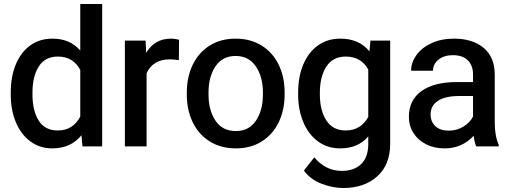

<svg xmlns="http://www.w3.org/2000/svg" viewBox="-20 -735 2563 964"><path d="M243 -541Q332 -541 383 -481V-715H493V0H394L389 -56Q336 10 242 10Q180 10 132.5 -25Q85 -60 59.5 -121.5Q34 -183 34 -260V-270Q34 -351 59.5 -412Q85 -473 132 -507Q179 -541 243 -541ZM270 -80Q347 -80 383 -150V-384Q367 -415 339 -433Q311 -451 271 -451Q206 -451 174.5 -401Q143 -351 143 -270V-260Q143 -180 174 -130Q205 -80 270 -80Z M607 -531H711L714 -470Q757 -541 838 -541Q849 -541 861.5 -539Q874 -537 879 -535L878 -433Q850 -437 832 -437Q789 -437 759.5 -418.5Q730 -400 716 -367V0H607Z M1163 -541Q1238 -541 1294 -506Q1350 -471 1379.5 -409.5Q1409 -348 1409 -271V-260Q1409 -183 1379.5 -121.5Q1350 -60 1294.5 -25Q1239 10 1164 10Q1089 10 1033 -25Q977 -60 947.5 -121.5Q918 -183 918 -260V-271Q918 -348 947.5 -409.5Q977 -471 1032.5 -506Q1088 -541 1163 -541ZM1164 -77Q1230 -77 1265 -129Q1300 -181 1300 -260V-271Q1300 -349 1264.5 -401.5Q1229 -454 1163 -454Q1097 -454 1062 -402Q1027 -350 1027 -271V-260Q1027 -181 1062 -129Q1097 -77 1164 -77Z M1689 -541Q1783 -541 1835 -477L1840 -531H1939V-13Q1939 92 1874 150.5Q1809 209 1703 209Q1651 209 1594.5 187.5Q1538 166 1506 121L1558 55Q1615 123 1696 123Q1759 123 1794 88Q1829 53 1829 -11V-50Q1778 10 1688 10Q1624 10 1576.5 -25Q1529 -60 1503 -121.5Q1477 -183 1477 -260V-270Q1477 -351 1503 -412Q1529 -473 1576.5 -507Q1624 -541 1689 -541ZM1715 -80Q1792 -80 1829 -148V-386Q1793 -451 1716 -451Q1651 -451 1618.5 -400.5Q1586 -350 1586 -270V-260Q1586 -181 1618.5 -130.5Q1651 -80 1715 -80Z M2254 -458Q2209 -458 2181.5 -435.5Q2154 -413 2154 -380H2044Q2044 -421 2071 -458.5Q2098 -496 2147 -518.5Q2196 -541 2260 -541Q2353 -541 2408.5 -494.5Q2464 -448 2464 -360V-120Q2464 -53 2484 -8V0H2371Q2363 -17 2358 -53Q2299 10 2213 10Q2160 10 2119.5 -10.5Q2079 -31 2056 -67Q2033 -103 2033 -148Q2033 -233 2096.5 -278Q2160 -323 2274 -323H2355V-361Q2355 -406 2329 -432Q2303 -458 2254 -458ZM2355 -150V-253H2286Q2216 -253 2179 -229Q2142 -205 2142 -160Q2142 -124 2166 -101.5Q2190 -79 2232 -79Q2274 -79 2307 -99.5Q2340 -120 2355 -150Z"/></svg>

Font: Freesentation 6 SemiBold
Style: Regular
Weight: 600
Designer: glyphs from Roboto by Christian Robertson / Hangul glyphs from Noto Sans CJK(Source Han Sans) by Jang Soo-young and Kang
Foundry: PT&
Version: Version 2.001